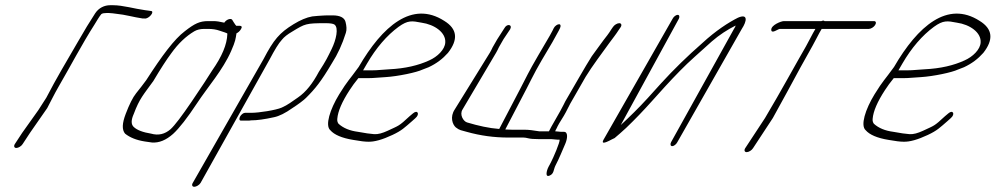

<svg xmlns="http://www.w3.org/2000/svg" viewBox="-20 -546 3822 737"><path d="M66.9 7 95.1 -36 161.2 -131 181.4 -170C188.9 -185 196.8 -199 204.7 -213C249.5 -290 294.9 -377 342.9 -452C349.6 -463 361.9 -484 369.1 -492C373.4 -495 380.2 -496 388.2 -496H398.6C408.2 -496 417 -494 427 -493C460.1 -490 493.2 -480 527.8 -475H534.8C551.3 -472 577 -504 558 -504L551.5 -505L536.5 -507C498 -512 451.9 -526 413.6 -526H403.2C380.8 -526 359.3 -516 345.4 -495C318.9 -454 309.4 -438 276.9 -382C231.8 -304 197.7 -248 157.8 -171L127 -123L65.1 -36L36.9 7C32 15 34.6 22 42.6 22C50.6 22 62 15 66.9 7Z M852.7 -416C851.5 -375 831.8 -329 794.7 -276C779.9 -252 753.7 -212 715.7 -156C677.6 -100 651 -65 634.7 -50C612.8 -31 588 -25 560.1 -33C529.6 -38 506.5 -46 493 -59C482.9 -69 482.8 -85 493.6 -109C515.6 -168 530.5 -182 568.6 -235C596.5 -282 619.1 -317 637.8 -342C664.3 -379 693.8 -407 726 -426C736.4 -432 748.8 -435 763.2 -435H780C795 -435 810.1 -433 823.6 -428C833.6 -424 855.2 -419 852.7 -416ZM779 -465C747 -465 727.5 -456 689.2 -426C649.4 -396 602.2 -333 541.1 -238C528.7 -221 515.4 -204 502.5 -188C489.6 -172 476.3 -145 462.6 -109C448.8 -73 447.5 -48 460.1 -33C478.8 -18 503.8 -8 535.4 -3L563.4 1C590.6 3 617.4 -8 644.4 -32C668.3 -54 698.8 -93 736.5 -150C778.1 -213 835.2 -277 867.2 -350C884.4 -389 884.3 -397 887.7 -418C894.1 -421 899.6 -426 903.6 -432C910.5 -442 908.9 -447 898.9 -447H886.9C885.4 -448 881.9 -453 876.8 -461L871.3 -470C866.7 -477 849.3 -472 840.9 -459C823.8 -463 809.8 -465 800.8 -465Z M750 156 1015.5 -319C1034.1 -354 1048.7 -379 1062.6 -394C1070.6 -404 1083.3 -414 1102.1 -425C1151.5 -455 1153.9 -457 1230.8 -457C1247.8 -457 1258.8 -455 1263.4 -452C1281.4 -440 1269.8 -392 1253.1 -358C1238.3 -328 1232.9 -315 1203.7 -270C1180.4 -226 1154.6 -193 1124 -172C1102.1 -157 1084.5 -143 1061.4 -133C1039.1 -123 972.7 -113 946.3 -113H920.7C914.3 -113 905.2 -106 901.2 -98C897.3 -90 898.5 -83 904.9 -83H930.5C934.5 -83 939.3 -83 943.7 -84C966.1 -84 995.7 -88 1031.6 -96C1051.6 -100 1075.5 -112 1102.2 -131C1126.9 -147 1144 -160 1154.4 -170C1189.8 -205 1212.5 -233 1254.5 -304C1275.7 -337 1293.9 -376 1307.6 -420C1311.5 -432 1310.4 -446 1306.3 -462C1302.2 -478 1285.6 -487 1256.6 -487H1236.6C1227.6 -487 1215.1 -486 1199.6 -485L1178.5 -483C1156.1 -479 1133 -469 1106.7 -453C1052.9 -420 1030.6 -394 991.5 -319L720 156C715.1 164 717.7 171 725.7 171C733.7 171 745.1 164 750 156Z M1373.7 -276C1376.1 -280 1380.9 -288 1388.8 -302C1423.6 -362 1464.9 -410 1509.9 -443C1545.8 -469 1561.4 -466 1597.8 -459C1648.2 -452 1691.9 -421 1689.2 -383C1687.9 -356 1659.1 -328 1627.2 -314C1586 -295 1535.7 -283 1473.7 -280C1449.3 -279 1432.1 -276 1407.3 -276ZM1355.6 -246H1391.5C1417.1 -246 1435.1 -249 1460.3 -250C1507.9 -253 1579.4 -268 1602.1 -279L1625.4 -288C1655.3 -302 1679.2 -320 1699.5 -343C1739.6 -394 1735.8 -435 1685.1 -466C1562.1 -545 1447.9 -446 1356.8 -289C1318.6 -236 1316.1 -239 1282 -184C1246.5 -126 1226.9 -64 1248.1 -46C1262.7 -29 1292.3 -16 1335.8 -9C1363.4 -4 1381 -2 1393 -2C1416.6 -1 1448.1 -10 1486.4 -28C1522.7 -45 1532.7 -56 1561.7 -81L1574 -92C1593.2 -108 1582.6 -126 1565.5 -111L1552.4 -100C1509.4 -60 1512.2 -65 1467.9 -44C1448.4 -35 1431.2 -30 1416.4 -31C1401.6 -32 1381.2 -35 1354.1 -40C1323.1 -44 1298 -54 1279.4 -71C1275.8 -76 1273.8 -82 1274.7 -90C1277 -119 1293.2 -156 1321.9 -200C1331.3 -215 1342.7 -230 1355.6 -246Z M2105.6 -438 2101.2 -429C2085 -398 2081.4 -395 2045.8 -333C2006.2 -265 2002.7 -254 1977.4 -206L1896.3 -51C1856.7 -54 1816.5 -63 1772.9 -76C1758.9 -80 1742.7 -106 1755.6 -126L1884.5 -344C1888.1 -351 1892.5 -358 1895.2 -365L1913 -396L1938.4 -434C1947.9 -452 1925.9 -457 1915.6 -437L1888.6 -395L1870.8 -364C1868.1 -357 1864.1 -351 1860.5 -344L1725.6 -126C1706.3 -97 1717 -68 1729.6 -57C1744.7 -45 1751.2 -46 1771.2 -40C1824.8 -25 1876.9 -18 1931.3 -18H1989.7C1994.5 -18 2000.5 -17 2008.5 -15C2016.5 -13 2029.7 -12 2047.3 -12H2096.1L2118.5 -10H2128.1C2130.2 -1 2103.8 60 2094.3 78L2085.2 95C2078.1 109 2071.4 136 2089.8 128C2106.9 121 2104.4 105 2111.9 90C2128.2 59 2137.2 34 2149.8 6C2158.1 -13 2161.6 -40 2144.8 -40H2133.6L2111.9 -42H2111.1L2113.1 -47C2115.9 -52 2118.7 -57 2120.2 -61C2125.8 -73 2144.4 -100 2151.9 -115C2166.1 -143 2170.9 -153 2189.5 -184C2199.4 -201 2212.5 -224 2227.9 -251C2252.8 -292 2292.9 -345 2318.1 -380C2333.5 -401 2342.9 -412 2355.7 -432L2362.6 -442C2367.6 -450 2365 -457 2357 -457C2349 -457 2337.6 -450 2332.6 -442L2325.7 -432C2321.3 -425 2316.8 -418 2311.4 -411C2290.1 -384 2278.2 -366 2251.5 -330C2227.6 -293 2179.4 -207 2158 -171C2151.6 -161 2147.3 -152 2142.9 -143L2130.7 -120L2096.6 -60L2087.1 -42H2049.5C2026.3 -46 2007.9 -48 1995.1 -48H1947.1L1919.5 -49L2001.4 -206C2007.3 -217 2012.4 -228 2019.2 -241C2042.5 -288 2074.2 -340 2100.3 -384L2125.2 -429L2129.6 -438C2133.5 -446 2132.3 -453 2125.9 -453C2119.5 -453 2109.5 -446 2105.6 -438Z M2561.8 -474 2299.7 -15C2286.3 6 2295.8 7 2328.7 -11C2332.7 -13 2336.7 -15 2339.2 -16C2352.6 -27 2367 -40 2383.4 -55C2418.9 -89 2450.3 -122 2481.7 -157L2531.3 -212C2570.7 -255 2608.4 -294 2646.6 -328C2684.8 -362 2705.9 -381 2712.3 -387C2741.1 -412 2771.9 -432 2803.8 -448C2803.3 -445 2800.9 -440 2797.4 -435L2555.8 0C2551.8 8 2553.9 15 2560.3 15C2566.7 15 2575.8 8 2579.8 0L2827.4 -435C2847.2 -465 2852 -495 2812.6 -478C2776.7 -460 2727 -428 2676.3 -381C2619 -331 2565.7 -279 2516.5 -225L2466.8 -170C2431.4 -131 2396.1 -97 2362.8 -66L2585.8 -474C2589.7 -482 2587.7 -489 2581.3 -489C2574.9 -489 2565.7 -482 2561.8 -474Z M2870.4 23 2946.6 -93C2984.4 -161 3020 -227 3052.5 -287C3075.8 -330 3093.6 -359 3113.8 -398C3121.7 -414 3128.8 -426 3134 -435H3315C3323 -435 3334.4 -442 3339.3 -450C3344.3 -458 3342.7 -465 3334.7 -465H3145C3143.8 -466 3142.6 -467 3140.2 -467C3137.8 -467 3135.8 -466 3133 -465H2989C2978.6 -465 2940.4 -450 2940.5 -432C2940.7 -414 2966.8 -435 2973.2 -435H3110C3104.8 -426 3097.7 -414 3090.2 -399C3082.7 -384 3068.5 -358 3046.3 -320C3024.1 -282 2984.2 -207 2916.6 -93L2840.4 23C2835.5 31 2838.1 38 2846.1 38C2854.1 38 2865.5 31 2870.4 23Z M3428.7 -276C3431.1 -280 3435.9 -288 3443.8 -302C3478.6 -362 3519.9 -410 3564.9 -443C3600.8 -469 3616.4 -466 3652.8 -459C3703.2 -452 3746.9 -421 3744.2 -383C3742.9 -356 3714.1 -328 3682.2 -314C3641 -295 3590.7 -283 3528.7 -280C3504.3 -279 3487.1 -276 3462.3 -276ZM3410.6 -246H3446.5C3472.1 -246 3490.1 -249 3515.3 -250C3562.9 -253 3634.4 -268 3657.1 -279L3680.4 -288C3710.3 -302 3734.2 -320 3754.5 -343C3794.6 -394 3790.8 -435 3740.1 -466C3617.1 -545 3502.9 -446 3411.8 -289C3373.6 -236 3371.1 -239 3337 -184C3301.5 -126 3281.9 -64 3303.1 -46C3317.7 -29 3347.3 -16 3390.8 -9C3418.4 -4 3436 -2 3448 -2C3471.6 -1 3503.1 -10 3541.4 -28C3577.7 -45 3587.7 -56 3616.7 -81L3629 -92C3648.2 -108 3637.6 -126 3620.5 -111L3607.4 -100C3564.4 -60 3567.2 -65 3522.9 -44C3503.4 -35 3486.2 -30 3471.4 -31C3456.6 -32 3436.2 -35 3409.1 -40C3378.1 -44 3353 -54 3334.4 -71C3330.8 -76 3328.8 -82 3329.7 -90C3332 -119 3348.2 -156 3376.9 -200C3386.3 -215 3397.7 -230 3410.6 -246Z"/></svg>

Font: MewTooHand
Style: UltimateCondIta
Weight: 400
Designer: Mew Too, Robert Jablonski
Version: Version 0.77